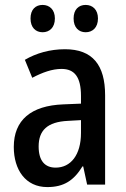

<svg xmlns="http://www.w3.org/2000/svg" viewBox="-20 -750 513 780"><path d="M104 -675C104 -638 125 -619 153 -619C181 -619 203 -638 203 -675C203 -711 181 -730 153 -730C125 -730 104 -712 104 -675ZM279 -675C279 -638 300 -619 328 -619C356 -619 378 -638 378 -675C378 -711 356 -730 328 -730C300 -730 279 -712 279 -675ZM244 -550C183 -550 127 -534 81 -507L111 -434C153 -456 192 -470 230 -470C283 -470 309 -437 309 -360V-329L237 -326C106 -321 36 -262 36 -153C36 -60 84 10 172 10C240 10 280 -17 315 -74H318L334 0H407V-363C407 -486 356 -550 244 -550ZM256 -259 309 -262V-210C309 -120 267 -69 206 -69C163 -69 137 -96 137 -155C137 -220 172 -255 256 -259Z"/></svg>

Font: Noto Sans Thai Cond Med
Style: Regular
Weight: 500
Width: 3
Designer: Monotype Design Team
Foundry: Monotype Imaging Inc.
Version: Version 2.002